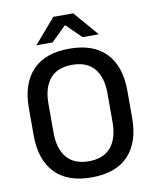

<svg xmlns="http://www.w3.org/2000/svg" viewBox="-91 -896 790 977"><g transform="rotate(-10 303.5 -407.0)"><path d="M303.5 13Q178.5 13 113.8 -55Q49 -123 49 -249.5V-390Q49 -516 113.8 -584Q178.5 -652 303.5 -652Q428.5 -652 493.2 -584Q558 -516 558 -390V-249.5Q558 -123 493.2 -55Q428.5 13 303.5 13ZM303.5 -70.5Q379.5 -70.5 417.8 -116.2Q456 -162 456 -245.5V-394Q456 -478 417.8 -523.2Q379.5 -568.5 303.5 -568.5Q227.5 -568.5 189.2 -523.2Q151 -478 151 -394V-245.5Q151 -162 189.2 -116.2Q227.5 -70.5 303.5 -70.5ZM143.5 -699.5 252 -825.5H355L463.5 -699.5V-698H381L305.5 -772H301.5L226 -698H143.5Z"/></g></svg>

Font: Anek Kannada Medium Medium
Style: Regular
Weight: 500
Version: Version 1.003